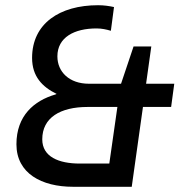

<svg xmlns="http://www.w3.org/2000/svg" viewBox="-20 -716 701 736"><path d="M356 -696C209 -696 103 -626 103 -494C103 -423 142 -383 197 -356L193 -354C110 -330 43 -272 43 -163C43 -51 140 0 260 0H485L528 -306H636L648 -395H540L560 -538H492L444 -395H321C246 -395 200 -440 200 -500C200 -573 265 -607 350 -607C370 -607 388 -603 405 -598L417 -689C398 -693 379 -696 356 -696ZM430 -306 399 -89H286C205 -89 142 -115 142 -182C142 -265 211 -306 316 -306Z"/></svg>

Font: Chivo
Style: Italic
Weight: 400
Italic angle: -8°
Designer: Hector Gatti
Foundry: Omnibus-Type
Version: Version 1.003;PS 001.003;hotconv 1.0.70;makeotf.lib2.5.58329